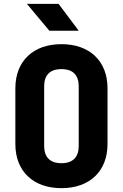

<svg xmlns="http://www.w3.org/2000/svg" viewBox="-20 -970 640 1000"><path d="M237 -810H390L285 -950H120ZM300 10C447 10 540 -78 540 -220V-510C540 -652 447 -740 300 -740C153 -740 60 -652 60 -510V-220C60 -78 153 10 300 10ZM300 -120C240 -120 210 -152 210 -210V-520C210 -578 239 -610 300 -610C361 -610 390 -578 390 -520V-210C390 -152 360 -120 300 -120Z"/></svg>

Font: JetBrains Mono ExtraBold
Style: Regular
Weight: 800
Monospace: yes
Designer: Philipp Nurullin, Konstantin Bulenkov
Foundry: JetBrains
Version: Version 2.305